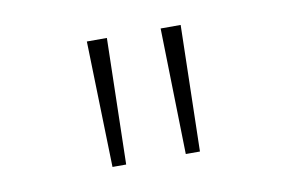

<svg xmlns="http://www.w3.org/2000/svg" viewBox="-42 -779 584 387"><g transform="rotate(-10 250.0 -585.0)"><path d="M311 -456H340L346 -714H305ZM161 -456H189L195 -714H154Z"/></g></svg>

Font: Noto Sans Mono ExtraCondensed ExtraLight
Style: Regular
Weight: 200
Width: 2
Designer: Monotype Design Team
Foundry: Monotype Imaging Inc.
Version: Version 2.014